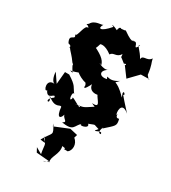

<svg xmlns="http://www.w3.org/2000/svg" viewBox="-200 -664 915 1030"><g transform="rotate(30 257.0 -149.0)"><path d="M258 -90C279 -60 190 -127 204 -103C192 -68 183 -146 201 -128C176 -160 186 -168 125 -206H99L92 -129L55 -183C56 -154 67 -126 82 -123C25 -130 53 -52 65 -74C89 -22 114 -90 118 -59C60 -17 132 -8 90 -57C150 -4 164 -48 175 -34C180 29 205 36 217 -32C189 15 259 16 220 35C300 49 284 15 317 -11C296 10 370 -6 345 -28C392 -45 366 -42 408 -31C367 14 437 -45 431 -13C401 -10 433 -70 424 -44C479 -94 486 -93 476 -134C445 -124 462 -170 454 -145C446 -147 438 -231 499 -179C423 -261 417 -276 425 -258C456 -248 406 -302 431 -240C356 -321 346 -273 379 -313C318 -271 297 -319 313 -286C268 -275 250 -308 299 -335C270 -311 208 -358 249 -335C243 -366 210 -388 148 -415C170 -398 173 -377 188 -430C188 -430 211 -443 258 -407C271 -430 298 -411 318 -444C324 -414 308 -439 350 -403C370 -415 361 -392 356 -402L402 -340L458 -398L511 -399C506 -394 508 -395 491 -415C484 -475 475 -478 470 -505C451 -474 415 -498 413 -467C392 -508 356 -529 377 -531C348 -478 367 -549 333 -533C323 -553 354 -502 269 -563C268 -566 281 -560 244 -558C226 -574 217 -502 246 -525C225 -549 169 -560 203 -546C154 -488 130 -495 151 -529C147 -521 99 -529 81 -495C58 -477 81 -494 89 -473C64 -486 61 -396 45 -409C68 -377 10 -401 38 -349C83 -338 15 -323 93 -340C26 -342 66 -331 108 -270C130 -251 97 -282 136 -223C106 -231 115 -221 165 -241C142 -265 166 -224 228 -210C228 -246 201 -248 229 -200C227 -178 234 -176 257 -222C263 -163 346 -196 309 -191C323 -161 365 -131 308 -134C368 -104 336 -144 335 -128C273 -88 289 -93 227 -84ZM170 218 184 244 266 251C224 277 229 262 268 255C256 227 297 189 285 145C335 150 267 156 324 155C345 140 349 98 318 74L324 54L276 43L188 79L183 64C219 126 206 102 166 173C228 183 177 170 175 148C211 190 196 182 208 240Z"/></g></svg>

Font: Asimov Aggro
Style: Medium
Weight: 500
Designer: Google
Version: Version 2.000980; 2014